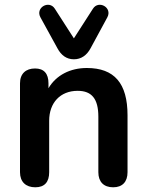

<svg xmlns="http://www.w3.org/2000/svg" viewBox="-20 -788 624 816"><path d="M130 8C170 8 189 -15 189 -56V-275C189 -351 236 -402 310 -402C370 -402 398 -368 398 -292V-56C398 -15 421 8 461 8C500 8 522 -15 522 -56V-298C522 -434 466 -499 349 -499C279 -499 219 -469 186 -413V-434C186 -475 167 -497 129 -497C90 -497 65 -475 65 -434V-56C65 -15 90 8 130 8ZM294 -536C325 -536 349 -553 365 -583L436 -714C459 -756 399 -789 375 -751L294 -625L213 -751C189 -789 129 -756 152 -714L224 -583C240 -553 263 -536 294 -536Z"/></svg>

Font: SN Pro SemiBold
Style: Regular
Weight: 600
Designer: Tobias Whetton
Foundry: Supernotes
Version: Version 1.003;Glyphs 3.3 (3324)